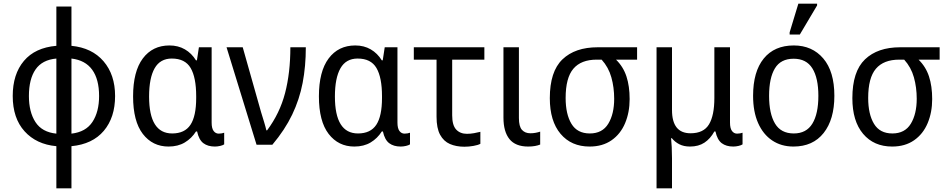

<svg xmlns="http://www.w3.org/2000/svg" viewBox="-20 -796 5217 1056"><path d="M290 240V8Q180 -2 115 -74Q50 -146 50 -268Q50 -388 111.5 -461Q173 -534 290 -544V-760H373V-544Q486 -533 549.5 -459Q613 -385 613 -268Q613 -150 551 -76.5Q489 -3 373 8V240ZM290 -61V-474Q212 -467 175.5 -414Q139 -361 139 -268Q139 -180 175 -124.5Q211 -69 290 -61ZM373 -61Q452 -70 488.5 -125.5Q525 -181 525 -268Q525 -360 487 -412.5Q449 -465 373 -474Z M907 10Q819 10 765.5 -59.5Q712 -129 712 -266Q712 -403 765.5 -474.5Q819 -546 912 -546Q960 -546 997 -524.5Q1034 -503 1058 -464H1063L1074 -536H1144V-122Q1144 -90 1155 -75.5Q1166 -61 1183 -61Q1191 -61 1199.5 -62.5Q1208 -64 1213 -66V-2Q1206 3 1191 6.5Q1176 10 1162 10Q1123 10 1098.5 -8.5Q1074 -27 1064 -73H1058Q1034 -35 996.5 -12.5Q959 10 907 10ZM927 -62Q996 -62 1027.5 -109.5Q1059 -157 1059 -257V-267Q1059 -370 1028.5 -422Q998 -474 925 -474Q861 -474 830.5 -420.5Q800 -367 800 -265Q800 -62 927 -62Z M1391 0 1226 -536H1315L1401 -232Q1407 -208 1416 -179Q1425 -150 1433 -123.5Q1441 -97 1445 -79H1449Q1519 -173 1548 -284.5Q1577 -396 1577 -536H1662Q1662 -431 1644.5 -340Q1627 -249 1587 -165.5Q1547 -82 1478 0Z M1929 10Q1841 10 1787.5 -59.5Q1734 -129 1734 -266Q1734 -403 1787.5 -474.5Q1841 -546 1934 -546Q1982 -546 2019 -524.5Q2056 -503 2080 -464H2085L2096 -536H2166V-122Q2166 -90 2177 -75.5Q2188 -61 2205 -61Q2213 -61 2221.5 -62.5Q2230 -64 2235 -66V-2Q2228 3 2213 6.5Q2198 10 2184 10Q2145 10 2120.5 -8.5Q2096 -27 2086 -73H2080Q2056 -35 2018.5 -12.5Q1981 10 1929 10ZM1949 -62Q2018 -62 2049.5 -109.5Q2081 -157 2081 -257V-267Q2081 -370 2050.5 -422Q2020 -474 1947 -474Q1883 -474 1852.5 -420.5Q1822 -367 1822 -265Q1822 -62 1949 -62Z M2534 11Q2489 11 2454.5 -4Q2420 -19 2400.5 -55Q2381 -91 2381 -154V-468H2256V-536H2644V-468H2467V-162Q2467 -107 2489 -83.5Q2511 -60 2548 -60Q2567 -60 2587 -63.5Q2607 -67 2622 -71V-5Q2609 2 2584 6.5Q2559 11 2534 11Z M2885 10Q2815 10 2782 -31Q2749 -72 2749 -149V-536H2834V-147Q2834 -100 2851 -81.5Q2868 -63 2897 -63Q2912 -63 2925.5 -65.5Q2939 -68 2951 -72V-1Q2939 4 2922.5 7Q2906 10 2885 10Z M3223 10Q3122 10 3063 -60Q3004 -130 3004 -256Q3004 -403 3073.5 -469.5Q3143 -536 3267 -536H3484V-468H3368Q3408 -429 3425.5 -375.5Q3443 -322 3443 -251Q3443 -178 3418 -118.5Q3393 -59 3343.5 -24.5Q3294 10 3223 10ZM3224 -62Q3293 -62 3325.5 -115.5Q3358 -169 3358 -253Q3358 -315 3342.5 -370.5Q3327 -426 3289 -468H3262Q3176 -468 3133.5 -418Q3091 -368 3091 -257Q3091 -168 3123 -115Q3155 -62 3224 -62Z M3591 240V-536H3676V-191Q3676 -63 3778 -63Q3850 -63 3879.5 -112Q3909 -161 3909 -257V-536H3995V-122Q3995 -90 4006 -75.5Q4017 -61 4034 -61Q4042 -61 4050.5 -62.5Q4059 -64 4064 -66V-2Q4057 3 4042 6.5Q4027 10 4013 10Q3974 10 3949.5 -8.5Q3925 -27 3915 -73H3909Q3887 -33 3854.5 -11.5Q3822 10 3775 10Q3741 10 3716.5 -2.5Q3692 -15 3675 -36H3671Q3673 -15 3674.5 13Q3676 41 3676 74V240Z M4569 -269Q4569 -139 4510 -64.5Q4451 10 4344 10Q4277 10 4227 -23.5Q4177 -57 4149.5 -119.5Q4122 -182 4122 -269Q4122 -402 4180.5 -474Q4239 -546 4346 -546Q4447 -546 4508 -474.5Q4569 -403 4569 -269ZM4210 -269Q4210 -171 4242.5 -116.5Q4275 -62 4346 -62Q4415 -62 4448 -116Q4481 -170 4481 -269Q4481 -367 4448 -420Q4415 -473 4345 -473Q4274 -473 4242 -420Q4210 -367 4210 -269ZM4323 -606V-618L4371 -776H4474V-766L4379 -606Z M4887 10Q4786 10 4727 -60Q4668 -130 4668 -256Q4668 -403 4737.5 -469.5Q4807 -536 4931 -536H5148V-468H5032Q5072 -429 5089.5 -375.5Q5107 -322 5107 -251Q5107 -178 5082 -118.5Q5057 -59 5007.5 -24.5Q4958 10 4887 10ZM4888 -62Q4957 -62 4989.5 -115.5Q5022 -169 5022 -253Q5022 -315 5006.5 -370.5Q4991 -426 4953 -468H4926Q4840 -468 4797.5 -418Q4755 -368 4755 -257Q4755 -168 4787 -115Q4819 -62 4888 -62Z"/></svg>

Font: Noto Sans SemiCondensed
Style: Regular
Weight: 400
Width: 4
Designer: Monotype Design Team
Foundry: Monotype Imaging Inc.
Version: Version 2.013; ttfautohint (v1.8.4.7-5d5b)